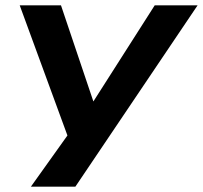

<svg xmlns="http://www.w3.org/2000/svg" viewBox="-20 -521 762 721"><path d="M96 180 243 -26 252 39 54 -501H209L331 -139H330L561 -501H722L263 180Z"/></svg>

Font: Nunito Sans 7pt Expanded
Style: Bold Italic
Weight: 700
Width: 7
Italic angle: -9°
Designer: Vernon Adams
Foundry: Vernon Adams
Version: Version 3.101;gftools[0.9.27]